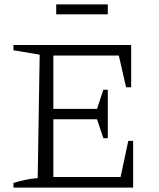

<svg xmlns="http://www.w3.org/2000/svg" viewBox="-20 -851 720 871"><path d="M562 -212H584V0H41V-21Q69 -30 96.5 -35.5Q124 -41 151 -43L160 -603L41 -623V-647H575V-455H552L519 -599H222V-357H420L449 -444H469V-224H449L420 -310H222V-48H527ZM235 -786V-831H469V-786Z"/></svg>

Font: Piazzolla SC Light
Style: Regular
Weight: 300
Designer: Juan Pablo del Peral
Foundry: Huerta Tipografica
Version: Version 1.330